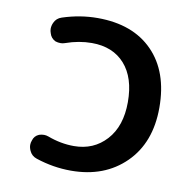

<svg xmlns="http://www.w3.org/2000/svg" viewBox="-66 -621 662 674"><g transform="rotate(10 264.5 -284.0)"><path d="M131.8 -449.2Q124 -446.3 116.2 -446.3Q106.4 -446.3 97.7 -449.2Q81.1 -457 76.2 -474.6Q73.2 -482.4 73.2 -490.2Q73.2 -501 78.1 -511.7Q85.9 -529.3 104.5 -535.2Q167 -555.7 229.5 -555.7Q355.5 -555.7 426.3 -483.4Q497.1 -411.1 497.1 -283.2Q497.1 -158.2 422.9 -85Q348.6 -11.7 229.5 -11.7Q166 -11.7 104.5 -32.2Q85.9 -38.1 78.1 -55.7Q73.2 -66.4 73.2 -76.2Q73.2 -84 76.2 -91.8Q81.1 -109.4 97.7 -116.2Q106.4 -119.1 115.2 -119.1Q123 -119.1 130.9 -116.2Q177.7 -98.6 224.6 -98.6Q294.9 -98.6 339.8 -147.9Q384.8 -197.3 384.8 -283.2Q384.8 -370.1 342.3 -418Q299.8 -465.8 224.6 -465.8Q178.7 -465.8 131.8 -449.2Z"/></g></svg>

Font: Gen Jyuu GothicX Medium
Style: Regular
Weight: 500
Designer: Ryoko NISHIZUKA (kana &amp; ideographs); Paul D. Hunt (Latin, Greek &amp; Cyrillic); Wenlong ZHANG (bopomofo); Sandoll C
Version: Version 1.058.20140828